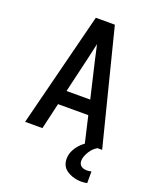

<svg xmlns="http://www.w3.org/2000/svg" viewBox="-171 -834 943 1157"><g transform="rotate(20 300.0 -256.0)"><path d="M53 0 239 -735H361L547 0H436L397 -168H203L164 0ZM224 -260H376L322 -490Q317 -515 311 -539.5Q305 -564 300 -588Q295 -564 289 -539.5Q283 -515 278 -490ZM495 223Q479 223 464 220.5Q449 218 434.5 213Q420 208 406.5 200Q393 192 383 180.5Q373 169 368.5 154Q364 139 364 124Q364 94 378 67Q392 40 413.5 19.5Q435 -1 461.5 -15Q488 -29 517 -37V0Q503 8 491.5 19.5Q480 31 471.5 45Q463 59 457 74Q451 89 451 105Q451 115 455 124Q459 133 467 138.5Q475 144 484.5 146Q494 148 504 148Q511 148 518 147Q525 146 531 144V219Q522 221 513 222Q504 223 495 223Z"/></g></svg>

Font: Iosevka Aile Semibold
Style: Regular
Weight: 600
Designer: Belleve Invis
Foundry: Belleve Invis
Version: Version 31.1.0; ttfautohint (v1.8.4)